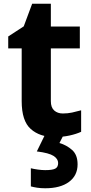

<svg xmlns="http://www.w3.org/2000/svg" viewBox="-20 -722 486 1027"><path d="M272 11Q193 11 144.5 -32Q96 -75 96 -181V-463H24V-527L107 -581L152 -702H252V-580H407V-463H252V-181Q252 -147 270 -131Q288 -115 316 -115Q342 -115 365.5 -120Q389 -125 414 -132V-17Q388 -5 351.5 3Q315 11 272 11ZM222 285Q198 285 178.5 282Q159 279 145 275V178Q161 182 182.5 185Q204 188 222 188Q260 188 275.5 180Q291 172 291 150Q291 128 266.5 112Q242 96 177 88L220 0H320L298 43Q336 54 365.5 80Q395 106 395 157Q395 217 349 251Q303 285 222 285Z"/></svg>

Font: Menbere
Style: Regular
Weight: 400
Designer: Aleme Tadesse
Foundry: Sorkin Type Co
Version: Version 1.000